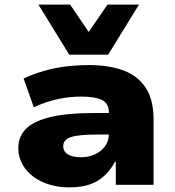

<svg xmlns="http://www.w3.org/2000/svg" viewBox="-20 -798 757 829"><path d="M280 11Q217 11 166.5 -11Q116 -33 87.5 -72Q59 -111 59 -159Q59 -208 92 -241.5Q125 -275 197.5 -292.5Q270 -310 389 -310H474V-217H400Q361 -217 333 -214.5Q305 -212 287.5 -206.5Q270 -201 261.5 -191Q253 -181 253 -166Q253 -144 273 -131.5Q293 -119 330 -119Q362 -119 389.5 -131.5Q417 -144 433.5 -166.5Q450 -189 450 -220V-313Q450 -352 420 -366.5Q390 -381 330 -381Q282 -381 231.5 -370.5Q181 -360 126 -335L82 -459Q125 -479 170.5 -492Q216 -505 264.5 -511Q313 -517 364 -517Q452 -517 514 -493.5Q576 -470 609.5 -418.5Q643 -367 643 -283V0H480V-100H477Q458 -65 431.5 -40Q405 -15 368.5 -2Q332 11 280 11ZM279 -562 146 -778H283L363 -660L444 -778H580L447 -562Z"/></svg>

Font: Nunito Sans 7pt SemiExpanded Black
Style: Regular
Weight: 900
Width: 6
Designer: Vernon Adams
Foundry: Vernon Adams
Version: Version 3.101;gftools[0.9.27]